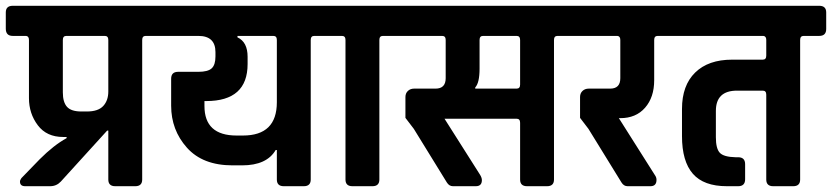

<svg xmlns="http://www.w3.org/2000/svg" viewBox="-50 -643 2873 663"><path d="M180 -170H168Q111 -170 80.5 -210.5Q50 -251 50 -304V-505Q50 -518 40 -519H-6Q-30 -519 -30 -544V-600Q-30 -623 -6 -623H507Q531 -623 531 -600V-543Q531 -519 507 -519H453Q441 -519 441 -505V-23Q441 0 417 0H348Q324 0 324 -23V-192H320L160 -16Q145 0 123 0H37Q19 0 19 -16Q19 -21 24 -28L87 -93Q136 -142 180 -166ZM231 -258H250Q289 -258 306.5 -277Q324 -296 324 -327V-505Q324 -519 312 -519H179Q167 -519 167 -505V-324Q167 -290 181.5 -274Q196 -258 231 -258Z M894 -519H770V-514Q805 -498 805 -447V-422Q805 -294 662 -294H656V-277Q656 -175 767 -175H789Q906 -175 906 -290V-505Q906 -519 894 -519ZM694 -448V-463Q694 -519 635 -519H495Q471 -519 471 -543V-601Q471 -623 495 -623H1089Q1113 -623 1113 -600V-543Q1113 -519 1089 -519H1035Q1023 -519 1023 -505V-23Q1023 0 999 0H930Q906 0 906 -23V-125H902Q871 -72 786 -72H753Q650 -72 595.5 -133Q541 -194 541 -278V-371Q541 -395 565 -395H635Q668 -395 681 -407Q694 -419 694 -448Z M1236 0H1167Q1143 0 1143 -23V-505Q1143 -519 1131 -519H1077Q1053 -519 1053 -543V-600Q1053 -623 1077 -623H1326Q1350 -623 1350 -600V-543Q1350 -519 1326 -519H1272Q1260 -519 1260 -505V-23Q1260 0 1236 0Z M1591 -337H1734Q1746 -337 1746 -351V-505Q1746 -519 1734 -519H1618Q1606 -519 1606 -505V-406Q1606 -357 1591 -341ZM1614 -21Q1614 0 1593 0H1514Q1501 0 1493 -13L1379 -198L1350 -236V-308Q1350 -321 1358.5 -329Q1367 -337 1380 -337H1454Q1489 -337 1489 -373V-505Q1489 -519 1477 -519H1314Q1290 -519 1290 -544V-600Q1290 -623 1314 -623H1929Q1953 -623 1953 -600V-543Q1953 -519 1929 -519H1875Q1863 -519 1863 -505V-23Q1863 0 1839 0H1770Q1746 0 1746 -23V-219Q1746 -233 1734 -233H1485L1608 -39Q1614 -29 1614 -21Z M2092 -373V-505Q2092 -518 2082 -519H1917Q1893 -519 1893 -543V-600Q1893 -623 1917 -623H2268Q2292 -623 2292 -600V-543Q2292 -519 2268 -519H2221Q2209 -519 2209 -505V-366Q2209 -307 2177.5 -271Q2146 -235 2092 -235H2087L2211 -39Q2217 -31 2217 -22Q2217 0 2196 0H2117Q2104 0 2096 -13L1982 -198L1953 -236V-308Q1953 -321 1961.5 -329Q1970 -337 1983 -337H2057Q2092 -337 2092 -373Z M2422 -260V-169Q2422 -130 2435.5 -115.5Q2449 -101 2490 -100H2499Q2523 -100 2523 -76V-24Q2523 0 2499 0H2460Q2380 0 2342.5 -43Q2305 -86 2305 -173V-267Q2305 -348 2350.5 -392.5Q2396 -437 2478 -437H2584Q2596 -437 2596 -451V-505Q2596 -518 2586 -519H2256Q2232 -519 2232 -543V-600Q2232 -623 2256 -623H2779Q2803 -623 2803 -600V-543Q2803 -519 2779 -519H2725Q2713 -519 2713 -505V-23Q2713 0 2689 0H2620Q2596 0 2596 -23V-316Q2596 -330 2584 -330H2495Q2422 -330 2422 -260Z"/></svg>

Font: Rajdhani
Style: Bold
Weight: 700
Designer: Satya Rajpurohit, Jyotish Sonowal
Foundry: Indian Type Foundry
Version: Version 1.201 February 1, 2022